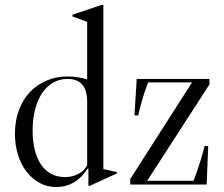

<svg xmlns="http://www.w3.org/2000/svg" viewBox="-20 -741 900 771"><path d="M206 10Q170 10 140 -6Q110 -22 87.5 -50.5Q65 -79 52.5 -118.5Q40 -158 40 -204Q40 -255 55.5 -297.5Q71 -340 99 -370Q127 -400 166 -417Q205 -434 252 -434Q291 -434 330 -422V-653L271 -675V-682L387 -721H395V-62L450 -50V-45L341 5H335V-63L332 -64Q284 10 206 10ZM241 -30Q270 -30 293.5 -42Q317 -54 330 -77V-333Q330 -424 251 -424Q219 -424 193 -409Q167 -394 149 -367Q131 -340 121 -302Q111 -264 111 -218Q111 -130 145 -80Q179 -30 241 -30ZM821 -424V-402L571 -15H757L764 -33Q785 -90 802 -155L816 -154L810 0H503V-22L751 -410H575L569 -394Q559 -368 549.5 -334.5Q540 -301 535 -277L520 -278L529 -424Z"/></svg>

Font: Libre Caslon Display
Style: Regular
Weight: 400
Designer: Pablo Impallari, Rodrigo Fuenzalida
Foundry: Pablo Impallari, Rodrigo Fuenzalida
Version: Version 1.002; ttfautohint (v1.5)